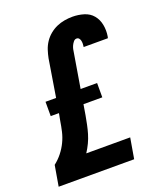

<svg xmlns="http://www.w3.org/2000/svg" viewBox="-138 -832 775 920"><g transform="rotate(-20 250.0 -371.5)"><path d="M1 0 19 -105Q41 -122 58.5 -144Q76 -166 88 -191Q100 -216 106 -242Q112 -268 116 -294L123 -331H81V-404H135L166 -595Q170 -615 176.5 -635Q183 -655 195 -673Q207 -691 224 -705Q241 -719 260.5 -727.5Q280 -736 300.5 -739.5Q321 -743 341 -743Q371 -743 399 -734.5Q427 -726 444.5 -705Q462 -684 467.5 -655Q473 -626 468 -596Q467 -594 467 -592Q467 -590 466 -588H342Q342 -589 342.5 -589.5Q343 -590 343 -591Q344 -598 344 -605.5Q344 -613 342.5 -620Q341 -627 336.5 -632.5Q332 -638 324 -638Q315 -638 308.5 -630Q302 -622 298 -613.5Q294 -605 292 -596Q290 -587 289 -578L260 -404H344V-331H248L239 -277Q235 -255 230.5 -233Q226 -211 219.5 -189Q213 -167 203 -146Q193 -125 180 -105H404L386 0Z"/></g></svg>

Font: Iosevka SS04 Extrabold Oblique
Style: Regular
Weight: 800
Italic angle: -9°
Monospace: yes
Designer: Belleve Invis
Foundry: Belleve Invis
Version: Version 19.0.0; ttfautohint (v1.8.4)